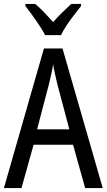

<svg xmlns="http://www.w3.org/2000/svg" viewBox="-20 -963 547 983"><path d="M416 0 354 -222H152L90 0H0L205 -715H300L506 0ZM274 -530Q269 -553 262 -582.5Q255 -612 252 -634Q248 -608 242 -581Q236 -554 230 -530L170 -301H335ZM211 -783Q194 -816 165 -857.5Q136 -899 110 -932V-943H160Q181 -926 205 -901Q229 -876 252 -850Q278 -879 298.5 -899Q319 -919 345 -943H395V-932Q379 -912 359 -886Q339 -860 321 -833Q303 -806 292 -783Z"/></svg>

Font: Noto Sans Thai Looped Condensed
Style: Regular
Weight: 400
Width: 3
Designer: Sasikarn Vongin, Ben Mitchell
Foundry: The Fontpad Ltd
Version: Version 1.001; ttfautohint (v1.8.4.7-5d5b)